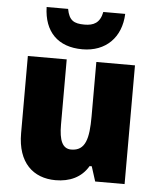

<svg xmlns="http://www.w3.org/2000/svg" viewBox="-55 -834 728 891"><g transform="rotate(5 309.0 -388.5)"><path d="M492 -787H390C380 -735 350 -721 308 -721C258 -721 236 -734 226 -787H126C129 -672 194 -606 308 -606C417 -606 488 -677 492 -787ZM558 -553H378V-300C378 -197 364 -138 297 -138C256 -138 240 -176 240 -249V-553H59V-193C59 -56 133 10 237 10C302 10 357 -14 389 -69H399L421 0H558Z"/></g></svg>

Font: Noto Sans Armenian SemiCondensed Black
Style: Regular
Weight: 900
Width: 4
Designer: Monotype Design Team
Foundry: Monotype Imaging Inc.
Version: Version 2.008